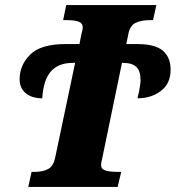

<svg xmlns="http://www.w3.org/2000/svg" viewBox="-20 -734 690 754"><path d="M104 -59H116Q148 -59 168.5 -70Q189 -81 196 -112L275 -487H265Q209 -487 179.5 -453Q150 -419 146 -348Q105 -348 81 -368Q57 -388 57 -423Q57 -478 98.5 -519.5Q140 -561 238 -561H292L300 -601Q301 -606 303 -613.5Q305 -621 305 -625Q305 -643 288.5 -649Q272 -655 240 -655H228L240 -714H594L581 -655H570Q534 -655 512 -644Q490 -633 484 -600L476 -561H518Q589 -561 619.5 -535Q650 -509 650 -460Q650 -406 612 -377Q574 -348 520 -348Q521 -355 525 -369Q526 -376 529 -391.5Q532 -407 532 -419Q532 -455 515.5 -471Q499 -487 463 -487H459L381 -110Q380 -107 378.5 -99.5Q377 -92 377 -86Q377 -70 394 -64.5Q411 -59 444 -59H456L442 0H91Z"/></svg>

Font: Noto Serif NarrowBlack
Style: Italic
Weight: 900
Width: 4
Italic angle: -12°
Designer: Monotype Design Team
Foundry: Monotype Imaging Inc.
Version: Version 1.001